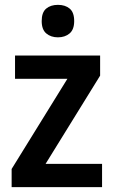

<svg xmlns="http://www.w3.org/2000/svg" viewBox="-20 -772 469 792"><path d="M401 0H28V-75L258 -447H42V-543H393V-460L168 -96H401ZM219 -752Q249 -752 267.5 -736.5Q286 -721 286 -685Q286 -650 267 -634Q248 -618 219 -618Q190 -618 171 -634Q152 -650 152 -685Q152 -721 170.5 -736.5Q189 -752 219 -752Z"/></svg>

Font: Noto Sans Devanagari SemiCondensed SemiBold
Style: Regular
Weight: 600
Width: 4
Designer: Jelle Bosma - Monotype Design Team
Foundry: Monotype Imaging Inc.
Version: Version 2.004; ttfautohint (v1.8.4.7-5d5b)